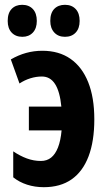

<svg xmlns="http://www.w3.org/2000/svg" viewBox="-20 -768 446 798"><path d="M162 10Q125 10 92.5 -0.5Q60 -11 35 -31V-139Q63 -120 91.5 -109.5Q120 -99 150 -99Q175 -99 192.5 -113Q210 -127 221 -155Q232 -183 236 -226H100V-325H235Q229 -387 209 -418.5Q189 -450 154 -450Q130 -450 106 -442.5Q82 -435 61 -421L25 -521Q56 -539 88.5 -548Q121 -557 156 -557Q225 -557 273 -523.5Q321 -490 346.5 -426.5Q372 -363 372 -272Q372 -181 348 -118Q324 -55 277.5 -22.5Q231 10 162 10ZM12 -681Q12 -714 28.5 -731Q45 -748 72 -748Q100 -748 116.5 -730.5Q133 -713 133 -681Q133 -650 116.5 -632.5Q100 -615 73 -615Q45 -615 28.5 -632.5Q12 -650 12 -681ZM189 -681Q189 -714 205.5 -731Q222 -748 250 -748Q278 -748 294.5 -730.5Q311 -713 311 -681Q311 -650 294.5 -632.5Q278 -615 250 -615Q222 -615 205.5 -633Q189 -651 189 -681Z"/></svg>

Font: Noto Sans Display ExtraCondensed
Style: Bold
Weight: 700
Width: 2
Designer: Monotype Design Team
Foundry: Monotype Imaging Inc.
Version: Version 2.003